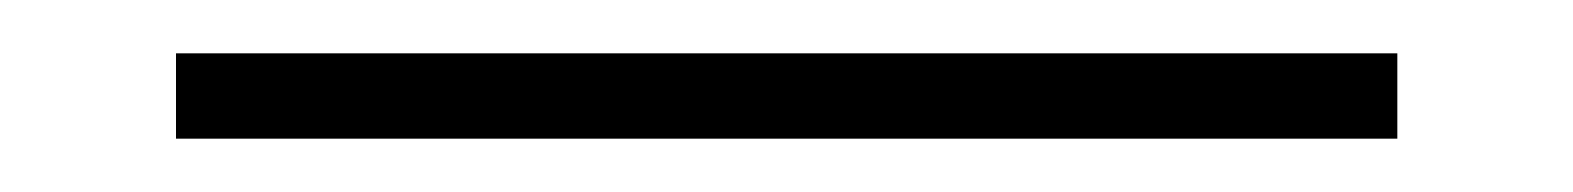

<svg xmlns="http://www.w3.org/2000/svg" viewBox="-20 66 590 72"><path d="M46 118V86H504V118Z"/></svg>

Font: EauTestInfant Light
Style: Regular
Weight: 300
Designer: Christian Thalmann (Catharsis Fonts)
Version: Version 0.001;PS 000.001;hotconv 1.0.88;makeotf.lib2.5.64775